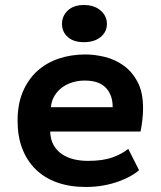

<svg xmlns="http://www.w3.org/2000/svg" viewBox="-20 -731 640 765"><path d="M534 -53Q521 -41 500.5 -29.5Q480 -18 452.5 -8Q425 2 392 8Q359 14 322 14Q258 14 207.5 -4Q157 -22 122 -56.5Q87 -91 68.5 -139.5Q50 -188 50 -250Q50 -316 71 -365.5Q92 -415 128.5 -448Q165 -481 214 -497.5Q263 -514 320 -514Q358 -514 398.5 -504Q439 -494 473 -469.5Q507 -445 528.5 -404Q550 -363 550 -300Q550 -257 540 -207H180Q181 -175 193.5 -153Q206 -131 226.5 -117Q247 -103 273.5 -96.5Q300 -90 330 -90Q390 -90 428.5 -104Q467 -118 491 -138ZM318 -410Q292 -410 269 -403Q246 -396 227.5 -382.5Q209 -369 197 -349Q185 -329 183 -304H429Q429 -353 401.5 -381.5Q374 -410 318 -410ZM227 -636Q227 -667 250 -689Q273 -711 314 -711Q356 -711 381 -689Q406 -667 406 -636Q406 -604 381 -583.5Q356 -563 314 -563Q273 -563 250 -583.5Q227 -604 227 -636Z"/></svg>

Font: PT Mono
Style: Bold
Weight: 700
Monospace: yes
Designer: A.Korolkova, I.Chaeva
Foundry: ParaType Ltd
Version: Version 1.000 OFL